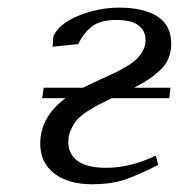

<svg xmlns="http://www.w3.org/2000/svg" viewBox="-20 -474 476 501"><path d="M85 -99.1Q85 -168.9 150.9 -217.8H89.8L94.2 -245.1H196.8Q210.9 -252.4 233.2 -262.7Q255.4 -272.9 271 -280Q286.6 -287.1 304.7 -297.4Q322.8 -307.6 333.7 -317.4Q344.7 -327.1 352.3 -340.6Q359.9 -354 359.9 -369.1Q359.9 -393.6 341.6 -407.7Q323.2 -421.9 284.2 -421.9Q241.7 -421.9 220 -405Q198.2 -388.2 184.1 -358.9L117.2 -352.1L119.1 -378.9Q133.8 -412.1 185.1 -433.1Q236.3 -454.1 292 -454.1Q354.5 -454.1 390.6 -431.2Q426.8 -408.2 426.8 -359.9Q426.8 -320.3 401.4 -294.4Q376 -268.6 330.1 -245.1H424.8L421.9 -217.8H272Q249.5 -207 238.5 -201.4Q227.5 -195.8 209.2 -184.1Q190.9 -172.4 181.9 -162.4Q172.9 -152.3 165.5 -136.7Q158.2 -121.1 158.2 -104Q158.2 -70.8 183.3 -53.5Q208.5 -36.1 256.8 -36.1Q319.8 -36.1 386.2 -67.9L393.1 -43.9Q336.9 -15.1 302.2 -4.2Q267.6 6.8 221.2 6.8Q157.7 6.8 121.3 -21.5Q85 -49.8 85 -99.1Z"/></svg>

Font: Dehuti Alt
Style: Italic
Weight: 400
Version: Version 1.2